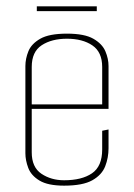

<svg xmlns="http://www.w3.org/2000/svg" viewBox="-20 -581 422 605"><path d="M182 4Q131 4 104.5 -12Q78 -28 69 -52Q60 -76 60 -98V-373Q60 -396 69.5 -419.5Q79 -443 107 -459Q135 -475 191 -475Q246 -475 274 -459Q302 -443 312 -419.5Q322 -396 322 -373V-248H302V-370Q302 -417 271 -438Q240 -459 191 -459Q143 -459 111.5 -438.5Q80 -418 80 -370V-101Q80 -54 110.5 -33.5Q141 -13 182 -13Q238 -13 270 -35Q302 -57 302 -110V-169L322 -173V-114Q322 -84 311.5 -57Q301 -30 271 -13Q241 4 182 4ZM66 -238V-252H322V-238ZM96 -546V-561H285V-546Z"/></svg>

Font: Smooch Sans Thin
Style: Regular
Weight: 100
Designer: Robert E. Leuschke
Foundry: Robert E. Leuschke
Version: Version 1.010